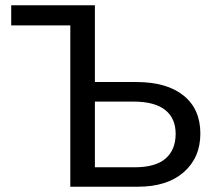

<svg xmlns="http://www.w3.org/2000/svg" viewBox="-20 -708 832 728"><path d="M739.7 -201.7Q739.7 -110.4 676.8 -55.2Q613.8 0 502.9 0H246.6V-611.8H22.5V-688H339.8V-397H497.1Q612.3 -397 676 -345.7Q739.7 -294.4 739.7 -201.7ZM646 -200.7Q646 -259.8 606 -291.3Q565.9 -322.8 485.8 -322.8H339.8V-73.7H489.7Q569.8 -73.7 607.9 -106.9Q646 -140.1 646 -200.7Z"/></svg>

Font: Arimo
Style: Regular
Weight: 400
Designer: Steve Matteson
Foundry: Monotype Imaging Inc.
Version: Version 1.33